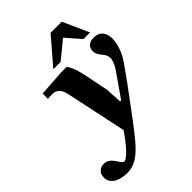

<svg xmlns="http://www.w3.org/2000/svg" viewBox="-362 -797 1131 1131"><g transform="rotate(-45 203.5 -232.0)"><path d="M13 220C113 220 171 135 307 -47C377 -140 407 -182 459 -256C496 -309 511 -365 511 -403C511 -448 489 -485 437 -485C399 -485 376 -465 376 -433C376 -387 422 -372 422 -331C422 -307 407 -277 391 -254L290 -109H281L275 -212L252 -327C236 -407 228 -437 203 -475H153L-9 -464V-420C-9 -420 13 -422 25 -422C85 -422 91 -375 102 -324L176 25C134 88 75 159 49 159C23 159 13 83 -47 83C-79 83 -104 104 -104 141C-104 206 -28 220 13 220ZM198 -521 309 -612 388 -521H443L370 -684H277L137 -521Z"/></g></svg>

Font: STIX Two Text
Style: Bold Italic
Weight: 700
Italic angle: -12°
Designer: Ross Mills, John Hudson & Paul Hanslow, Tiro Typeworks Ltd; with prior portions MicroPress Inc. and Coen Hoffman, Elsevi
Foundry: Tiro Typeworks Ltd
Version: Version 2.13 b171